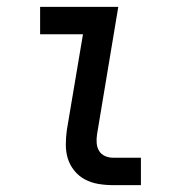

<svg xmlns="http://www.w3.org/2000/svg" viewBox="-20 -540 540 560"><path d="M310 0Q288 0 267 -3.5Q246 -7 228 -16.5Q210 -26 197 -42Q184 -58 178 -77Q172 -96 172 -118Q172 -140 175 -161L222 -440H97V-520H325L263 -148Q261 -135 262 -122.5Q263 -110 269 -100Q275 -90 286 -85Q297 -80 310 -80H391V0Z"/></svg>

Font: Iosevka Curly Medium
Style: Italic
Weight: 500
Italic angle: -9°
Monospace: yes
Designer: Belleve Invis
Foundry: Belleve Invis
Version: Version 22.1.2; ttfautohint (v1.8.4)